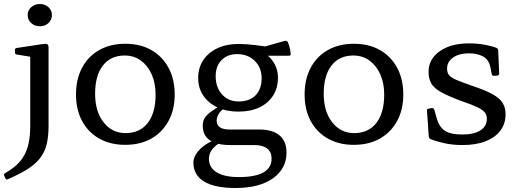

<svg xmlns="http://www.w3.org/2000/svg" viewBox="-49 -720 2609 965"><path d="M103 -86V-316H195V-86ZM-28 163Q-32 156 -23 150Q23 124 50.5 92.5Q78 61 90.5 17.5Q103 -26 103 -86H195Q195 -34 185.5 5Q176 44 152.5 74.5Q129 105 89.5 130Q50 155 -10 181Q-18 185 -22 176ZM103 -316V-462L121 -432L35 -446Q26 -447 26 -457V-469Q26 -478 36 -479L169 -499Q183 -501 189 -497.5Q195 -494 195 -481V-316ZM151 -588Q126 -588 108 -604Q90 -620 90 -644Q90 -668 108 -684Q126 -700 151 -700Q177 -700 194.5 -684Q212 -668 212 -644Q212 -620 194.5 -604Q177 -588 151 -588Z M580 8Q506 8 450 -23.5Q394 -55 363.5 -112Q333 -169 333 -245Q333 -322 363.5 -379.5Q394 -437 450 -468.5Q506 -500 580 -500Q656 -500 711.5 -468.5Q767 -437 798 -379.5Q829 -322 829 -245Q829 -169 798 -112Q767 -55 711.5 -23.5Q656 8 580 8ZM582 -51Q654 -51 693.5 -102Q733 -153 733 -244Q733 -303 713 -347Q693 -391 658.5 -416Q624 -441 578 -441Q507 -441 468 -390.5Q429 -340 429 -249Q429 -160 471.5 -105.5Q514 -51 582 -51Z M1136 225Q1031 225 977 192.5Q923 160 923 97Q923 75 937 53.5Q951 32 975 13.5Q999 -5 1029 -15L1059 -4Q1031 12 1016 33Q1001 54 1001 78Q1001 122 1040 146Q1079 170 1151 170Q1316 170 1316 77Q1316 44 1293.5 26.5Q1271 9 1230 9H1108Q1040 9 1005 -15.5Q970 -40 970 -87Q970 -108 978 -123.5Q986 -139 1007.5 -155.5Q1029 -172 1067 -194L1095 -188Q1067 -171 1053.5 -152.5Q1040 -134 1040 -114Q1040 -91 1056.5 -80Q1073 -69 1107 -69H1254Q1321 -69 1356 -39.5Q1391 -10 1391 46Q1391 101 1360 141Q1329 181 1272 203Q1215 225 1136 225ZM1151 -210Q1205 -210 1235.5 -241Q1266 -272 1266 -327Q1266 -380 1231.5 -414Q1197 -448 1143 -448Q1094 -448 1064.5 -418Q1035 -388 1035 -337Q1035 -281 1067 -245.5Q1099 -210 1151 -210ZM1236 -476Q1289 -456 1318.5 -417.5Q1348 -379 1348 -329Q1348 -278 1323.5 -239.5Q1299 -201 1254.5 -180Q1210 -159 1149 -159Q1089 -159 1043.5 -180.5Q998 -202 972.5 -240Q947 -278 947 -328Q947 -379 972.5 -417.5Q998 -456 1043.5 -477.5Q1089 -499 1149 -499Q1191 -499 1236.5 -493Q1282 -487 1334 -480L1274 -484L1384 -515Q1393 -516 1398 -508Q1403 -496 1407 -480Q1411 -464 1412 -449Q1413 -440 1403 -440H1235Z M1729 8Q1655 8 1599 -23.5Q1543 -55 1512.5 -112Q1482 -169 1482 -245Q1482 -322 1512.5 -379.5Q1543 -437 1599 -468.5Q1655 -500 1729 -500Q1805 -500 1860.5 -468.5Q1916 -437 1947 -379.5Q1978 -322 1978 -245Q1978 -169 1947 -112Q1916 -55 1860.5 -23.5Q1805 8 1729 8ZM1731 -51Q1803 -51 1842.5 -102Q1882 -153 1882 -244Q1882 -303 1862 -347Q1842 -391 1807.5 -416Q1773 -441 1727 -441Q1656 -441 1617 -390.5Q1578 -340 1578 -249Q1578 -160 1620.5 -105.5Q1663 -51 1731 -51Z M2326 -288Q2389 -267 2425.5 -247Q2462 -227 2477 -203Q2492 -179 2492 -146Q2492 -98 2466 -63.5Q2440 -29 2391.5 -10Q2343 9 2276 9Q2225 9 2183 -0.5Q2141 -10 2115 -21Q2107 -25 2106 -35L2097 -164Q2096 -173 2106 -174L2122 -177Q2131 -178 2134 -168L2147 -122Q2158 -83 2186 -63.5Q2214 -44 2275 -44Q2334 -44 2366 -65Q2398 -86 2398 -124Q2398 -142 2387.5 -155Q2377 -168 2350.5 -181Q2324 -194 2276 -210Q2208 -235 2170.5 -255.5Q2133 -276 2119 -300Q2105 -324 2105 -359Q2105 -423 2161 -462.5Q2217 -502 2308 -502Q2352 -502 2390.5 -494.5Q2429 -487 2447 -479Q2455 -475 2455 -465L2460 -350Q2460 -341 2450 -340L2433 -339Q2423 -339 2422 -349L2416 -381Q2408 -421 2378.5 -436.5Q2349 -452 2308 -452Q2259 -452 2228.5 -431Q2198 -410 2198 -375Q2198 -356 2207 -343.5Q2216 -331 2243.5 -319Q2271 -307 2326 -288Z"/></svg>

Font: Hahmlet
Style: Regular
Weight: 400
Designer: Minjoo Ham & Mark Frömberg
Foundry: hypertype
Version: Version 1.002